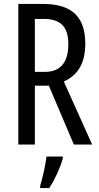

<svg xmlns="http://www.w3.org/2000/svg" viewBox="-20 -734 501 975"><path d="M199 -714H73V0H157V-299H228L355 0H448L304 -320C381 -355 413 -419 413 -513C413 -647 346 -714 199 -714ZM200 -638C287 -638 327 -600 327 -509C327 -416 285 -369 209 -369H157V-638ZM299 71V61H216C212 101 195 174 184 210V221H230C257 181 285 120 299 71Z"/></svg>

Font: Noto Sans Sinhala ExtraCondensed
Style: Regular
Weight: 400
Width: 2
Designer: Jelle Bosma - Monotype Design Team
Foundry: Monotype Imaging Inc.
Version: Version 2.006